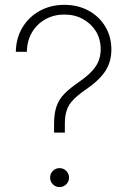

<svg xmlns="http://www.w3.org/2000/svg" viewBox="-20 -757 528 782"><path d="M200.2 -216.8V-251.5Q200.2 -295.9 210.7 -325Q221.2 -354 243.7 -376.5Q266.1 -398.9 301.8 -423.3Q348.1 -454.6 369.1 -485.6Q390.1 -516.6 390.1 -556.2Q390.1 -598.1 370.4 -629.9Q350.6 -661.6 317.1 -679.7Q283.7 -697.8 241.7 -697.8Q200.2 -697.8 165.8 -679Q131.3 -660.2 110.8 -626Q90.3 -591.8 89.4 -545.9H44.4Q45.4 -602.1 71.5 -645.3Q97.7 -688.5 142.1 -712.9Q186.5 -737.3 241.7 -737.3Q297.4 -737.3 340.8 -713.6Q384.3 -689.9 408.9 -648.7Q433.6 -607.4 433.6 -555.2Q433.6 -505.4 409.2 -467.8Q384.8 -430.2 330.6 -393.1Q297.4 -370.1 278.6 -350.8Q259.8 -331.5 252 -308.6Q244.1 -285.6 244.1 -251.5V-216.8ZM222.7 4.9Q206.5 4.9 195.3 -6.3Q184.1 -17.6 184.1 -33.7Q184.1 -49.8 195.3 -61Q206.5 -72.3 222.7 -72.3Q238.3 -72.3 249.8 -61Q261.2 -49.8 261.2 -33.7Q261.2 -17.6 249.8 -6.3Q238.3 4.9 222.7 4.9Z"/></svg>

Font: Inter Extra Light
Style: Regular
Weight: 200
Designer: Rasmus Andersson
Foundry: rsms
Version: Version 4.000;git-3c8e0fc